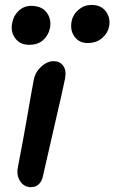

<svg xmlns="http://www.w3.org/2000/svg" viewBox="-20 -754 468 785"><path d="M337.9 -578.1Q303.7 -578.1 284.7 -604.2Q265.6 -630.4 272.9 -668Q278.8 -695.8 301.8 -714.8Q324.7 -733.9 354 -733.9Q394 -733.9 413.6 -706.3Q433.1 -678.7 425.8 -645Q421.4 -619.6 398.2 -598.9Q375 -578.1 337.9 -578.1ZM99.1 -570.8Q62.5 -570.8 42.5 -597.2Q22.5 -623.5 29.8 -660.2Q35.6 -690.9 56.9 -710.4Q78.1 -730 106.9 -730Q151.4 -730 171.4 -702.1Q191.4 -674.3 184.1 -638.2Q178.2 -609.9 156.5 -590.3Q134.8 -570.8 99.1 -570.8ZM106.9 11.2Q78.1 11.2 62.3 -13.4Q46.4 -38.1 53.2 -70.8Q74.7 -180.7 92.5 -284.4Q110.4 -388.2 118.2 -428.2Q124.5 -459.5 148.7 -481.7Q172.9 -503.9 199.2 -503.9Q224.6 -503.9 238.3 -485.4Q252 -466.8 246.1 -433.1Q238.8 -395.5 201.2 -233.6Q163.6 -71.8 155.8 -35.2Q151.9 -13.7 139.2 -1.2Q126.5 11.2 106.9 11.2Z"/></svg>

Font: Shantell Sans Normal
Style: Italic
Weight: 500
Italic angle: -11.31°
Designer: Stephen Nixon, Anya Danilova, Shantell Martin
Foundry: Arrow Type
Version: Version 1.006;[559af2be0]